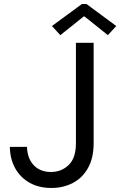

<svg xmlns="http://www.w3.org/2000/svg" viewBox="-20 -934 602 962"><path d="M237.3 7.8Q174.8 7.8 128.4 -18.3Q82 -44.4 56.2 -90.8Q30.3 -137.2 29.3 -198.2H115.2Q116.7 -141.1 148.7 -106.7Q180.7 -72.3 235.4 -72.3Q287.6 -72.3 324 -107.2Q360.4 -142.1 360.4 -215.8V-719.7H449.2V-217.8Q449.2 -142.6 421.1 -92.5Q393.1 -42.5 345 -17.3Q296.9 7.8 237.3 7.8ZM282.2 -757.8 240.2 -803.7 390.6 -914.1H413.1L562.5 -803.7L520.5 -757.8L403.3 -851.6H399.4Z"/></svg>

Font: Reddit Mono
Style: Regular
Weight: 400
Monospace: yes
Designer: Stephen Hutchings
Foundry: Reddit
Version: Version 1.014; ttfautohint (v1.8.4.7-5d5b)